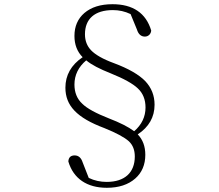

<svg xmlns="http://www.w3.org/2000/svg" viewBox="-20 -785 1040 913"><path d="M488 108C545 108 590 93 623 64C655 36 671 -2 671 -49C671 -89 659 -121 635 -146C688 -181 715 -228 715 -287C715 -331 700 -368 671 -399C641 -430 591 -459 521 -485C469 -504 433 -525 413 -546C394 -566 384 -591 384 -622C384 -695 430 -737 517 -737C546 -737 574 -731 601 -718L631 -645C638 -622 651 -611 669 -611C685 -611 698 -623 699 -640C674 -723 612 -765 515 -765C458 -765 414 -751 381 -723C350 -696 334 -660 334 -614C334 -573 347 -539 373 -513C318 -476 291 -427 291 -368C291 -283 345 -225 476 -176C533 -153 572 -132 593 -113C612 -95 621 -71 621 -41C621 35 574 80 487 80C458 80 429 74 402 61L373 -13C366 -35 353 -46 335 -46C316 -46 306 -36 305 -17C329 64 393 108 488 108ZM618 -161C590 -182 550 -202 498 -222C437 -246 394 -269 371 -292C346 -315 334 -346 334 -383C334 -428 353 -467 390 -498C415 -477 454 -457 507 -436C569 -411 612 -387 635 -365C660 -342 672 -311 672 -274C672 -230 654 -192 618 -161Z"/></svg>

Font: AllPunType ExtraLight
Style: Regular
Weight: 280
Version: 1.0